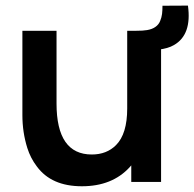

<svg xmlns="http://www.w3.org/2000/svg" viewBox="-20 -650 694 686"><path d="M560.5 -629.5 651.5 -630Q666 -526 601.5 -489Q559 -464 464.5 -474V-540Q492 -540 505.5 -542.5Q523.5 -545.5 535.2 -553.8Q547 -562 552.2 -575Q557.5 -588 559 -600.2Q560.5 -612.5 560.5 -629.5ZM272.5 15.5Q163.5 15.5 111.5 -55.5Q89 -85 77.5 -121.5Q60 -177.5 60 -238.5V-540H182V-280Q182 -98 308 -98Q361 -98 394.5 -131.5Q434.5 -171.5 434.5 -262.5L506 -232Q506 -121 443.5 -52.8Q381 15.5 272.5 15.5ZM555.5 0H449V-167.5H434.5V-540H555.5Z"/></svg>

Font: Vortex Mix
Style: Bold
Weight: 700
Designer: Mikhail Sharanda
Foundry: Mikhail Sharanda
Version: Version 4.504;Glyphs 3.1.2 (3151)